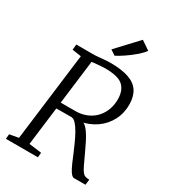

<svg xmlns="http://www.w3.org/2000/svg" viewBox="-230 -1101 1094 1221"><g transform="rotate(30 317.0 -490.5)"><path d="M12 0 15 -35 81 -47 162 -693 96 -703 100 -743H219Q240 -743 261.2 -745Q282.5 -747 304.2 -749Q326 -751 348 -751Q429.5 -751 481 -733.2Q532.5 -715.5 557.2 -678.5Q582 -641.5 583 -584Q584 -519.5 556.5 -465.8Q529 -412 478.5 -376.5Q428 -341 360.5 -329.5L370.5 -338Q389.5 -339.5 408.2 -319.8Q427 -300 443.8 -270.8Q460.5 -241.5 473.8 -212.5Q487 -183.5 496 -166Q515 -124.5 527.2 -99.2Q539.5 -74 549.2 -61.2Q559 -48.5 570.8 -44.2Q582.5 -40 601 -40L596 0H511Q503 0 493 -10Q483 -20 469.2 -46.5Q455.5 -73 436 -122Q421.5 -157 405.2 -193Q389 -229 372 -259.5Q355 -290 337.8 -308.8Q320.5 -327.5 304 -328Q302 -328 286.5 -328Q271 -328 249.8 -327.8Q228.5 -327.5 208 -327.5Q187.5 -327.5 175.5 -327.5L183 -374Q195 -374 215.8 -373.8Q236.5 -373.5 258.5 -373.5Q280.5 -373.5 297.5 -373.8Q314.5 -374 319 -374Q362 -376.5 396.5 -393Q431 -409.5 455 -437Q479 -464.5 491.5 -500.5Q504 -536.5 503 -578Q501.5 -641 465 -672.5Q428.5 -704 334 -704Q324.5 -704 300.2 -702.2Q276 -700.5 253.2 -698Q230.5 -695.5 224.5 -693L243.5 -732.5L158 -47L250 -35L247 0ZM346 -803 308.5 -828 451.5 -981 516 -937Q499.5 -913.5 468.2 -886.8Q437 -860 403.5 -837.5Q370 -815 346 -803Z"/></g></svg>

Font: Merriweather Light 18pt Light
Style: Italic
Weight: 300
Italic angle: -7.8°
Version: Version 2.101